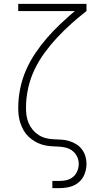

<svg xmlns="http://www.w3.org/2000/svg" viewBox="-20 -755 540 990"><path d="M250 215V178H287Q306 178 324.5 173.5Q343 169 357.5 156.5Q372 144 379 126Q386 108 386 89Q386 69 376.5 50.5Q367 32 350.5 20.5Q334 9 314 5Q294 1 274 0.5Q254 0 234 -2Q214 -4 195 -10Q176 -16 158.5 -26.5Q141 -37 126.5 -51Q112 -65 102 -82.5Q92 -100 85.5 -119Q79 -138 76.5 -158Q74 -178 74 -198Q74 -248 84 -297.5Q94 -347 114 -393Q134 -439 162 -480.5Q190 -522 222.5 -559.5Q255 -597 291.5 -631.5Q328 -666 366 -698H74V-735H426V-698Q386 -667 348 -633Q310 -599 275 -561.5Q240 -524 210 -483Q180 -442 158 -396Q136 -350 125 -299.5Q114 -249 114 -198Q114 -178 117 -158Q120 -138 128 -119.5Q136 -101 149 -85.5Q162 -70 179 -59Q196 -48 215.5 -43Q235 -38 255 -37Q275 -36 295.5 -35Q316 -34 335 -28.5Q354 -23 371.5 -12.5Q389 -2 401.5 14Q414 30 420 49.5Q426 69 426 89Q426 116 416.5 141.5Q407 167 386.5 184.5Q366 202 340 208.5Q314 215 287 215Z"/></svg>

Font: Iosevka Curly Slab Extralight
Style: Regular
Weight: 200
Monospace: yes
Designer: Belleve Invis
Foundry: Belleve Invis
Version: Version 22.1.2; ttfautohint (v1.8.4)